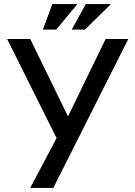

<svg xmlns="http://www.w3.org/2000/svg" viewBox="-20 -920 663 940"><path d="M241 0H128L257 -244L15 -729H128L313 -350L497 -729H608ZM236 -900H359L255 -775H190ZM400 -900H523L396 -775H331Z"/></svg>

Font: ColatingCofangSans
Style: Regular
Weight: 400
Foundry: GNU
Version: Version 412.227;June 27, 2022;FontCreator 11.0.0.2412 32-bit